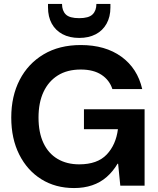

<svg xmlns="http://www.w3.org/2000/svg" viewBox="-20 -940 800 972"><path d="M355 12Q261 12 189.5 -32.5Q118 -77 77.5 -157.5Q37 -238 37 -345Q37 -453 79.5 -535.5Q122 -618 201 -665Q280 -712 389 -712Q513 -712 594.5 -653Q676 -594 700 -489H549Q534 -535 493.5 -561.5Q453 -588 389 -588Q320 -588 272.5 -558Q225 -528 200 -474Q175 -420 175 -345Q175 -269 200 -216Q225 -163 271.5 -135.5Q318 -108 381 -108Q473 -108 520 -157.5Q567 -207 577 -286H405V-387H712V0H589L578 -111H575Q552 -72 520 -44Q488 -16 446.5 -2Q405 12 355 12ZM381 -748Q332 -748 296.5 -767Q261 -786 242 -820.5Q223 -855 223 -903V-920H294Q294 -886 313 -867Q332 -848 381 -848Q429 -848 448.5 -867Q468 -886 468 -920H539V-902Q539 -855 519.5 -820Q500 -785 464.5 -766.5Q429 -748 381 -748Z"/></svg>

Font: DM Sans 36pt
Style: Bold
Weight: 700
Version: Version 4.004;gftools[0.9.30]